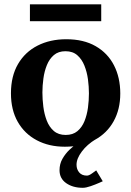

<svg xmlns="http://www.w3.org/2000/svg" viewBox="-20 -687 624 915"><path d="M469.7 176.8Q469.7 176.8 452.1 184.6Q434.6 192.4 412.1 200.2Q389.6 208 374.5 208Q327.1 208 295.4 185.8Q263.7 163.6 263.7 124Q263.7 94.2 277.6 69.8Q291.5 45.4 310.5 27.3Q329.6 9.3 344.7 -1L437 -23.9Q395 1.5 369.9 35.2Q344.7 68.8 344.7 98.1Q344.7 119.6 357.4 134.8Q370.1 149.9 394.5 149.9Q404.3 149.9 419.2 138.9Q434.1 127.9 438.5 125ZM553.2 -241.2Q553.2 -166.5 521.7 -109.4Q490.2 -52.2 431.2 -20Q372.1 12.2 289.1 12.2Q213.4 12.2 155.3 -18.6Q97.2 -49.3 64.7 -106.2Q32.2 -163.1 32.2 -242.2Q32.2 -324.2 65.9 -381.8Q99.6 -439.5 159.2 -469.7Q218.8 -500 295.9 -500Q378.4 -500 435.8 -467Q493.2 -434.1 523.2 -375.7Q553.2 -317.4 553.2 -241.2ZM403.8 -242.2Q403.8 -273.9 399.2 -308.8Q394.5 -343.8 382.3 -374.3Q370.1 -404.8 348.4 -423.8Q326.7 -442.9 292 -442.9Q258.3 -442.9 236.8 -424.6Q215.3 -406.2 203.4 -376.7Q191.4 -347.2 186.8 -312.7Q182.1 -278.3 182.1 -246.1Q182.1 -213.9 186.5 -178.7Q190.9 -143.6 202.6 -112.8Q214.4 -82 236.3 -63Q258.3 -43.9 293 -43.9Q327.1 -43.9 348.9 -62Q370.6 -80.1 382.6 -109.6Q394.5 -139.2 399.2 -173.8Q403.8 -208.5 403.8 -242.2ZM462.4 -585.9H122.6V-666.5H462.4Z"/></svg>

Font: Charis
Style: Bold
Weight: 700
Designer: Walt Agee, Miriam Martin, Annie Olsen, Victor Gaultney, Lorna Priest, Alan Ward, Bob Hallissy, Martin Hosken, Sharon Cor
Foundry: SIL Global
Version: Version 7.000